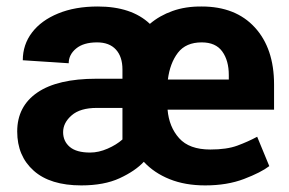

<svg xmlns="http://www.w3.org/2000/svg" viewBox="-20 -558 885 588"><path d="M608.4 9.8Q546.9 9.8 499.5 -9.3Q452.1 -28.3 420.4 -62.5Q394 -34.2 346.4 -12.2Q298.8 9.8 229 9.8Q133.8 9.8 83.3 -35.2Q32.7 -80.1 32.7 -155.3Q32.7 -232.4 94.5 -274.7Q156.2 -316.9 275.4 -316.9H355V-345.2Q355 -384.3 335 -406.2Q314.9 -428.2 277.3 -428.2Q235.8 -428.2 213.1 -409.4Q190.4 -390.6 190.4 -364.3L49.8 -373.5Q49.8 -421.4 78.1 -458.5Q106.4 -495.6 158.2 -516.8Q210 -538.1 279.3 -538.1Q382.8 -538.1 439 -484.9Q468.8 -510.3 508.5 -524.4Q548.3 -538.6 597.7 -538.1Q701.7 -538.1 760.5 -473.9Q819.3 -409.7 819.3 -299.3V-222.2H493.2Q497.6 -169.4 528.6 -134.8Q559.6 -100.1 624 -100.1Q674.8 -100.1 707 -112.1Q739.3 -124 767.6 -139.2L804.7 -49.3Q779.3 -29.8 727.5 -10Q675.8 9.8 608.4 9.8ZM597.7 -428.2Q549.3 -428.2 524.9 -396.5Q500.5 -364.7 494.1 -314.5H680.7V-328.1Q680.7 -372.6 660.6 -400.4Q640.6 -428.2 597.7 -428.2ZM255.9 -90.8Q282.2 -90.8 309.6 -102.8Q336.9 -114.7 355 -130.9V-227.5H276.4Q225.6 -227.5 199.5 -204.8Q173.3 -182.1 173.3 -153.3Q173.3 -125.5 193.6 -108.2Q213.9 -90.8 255.9 -90.8Z"/></svg>

Font: Vazirmatn RD
Style: Bold
Weight: 700
Designer: Saber Rastikerdar
Foundry: Saber Rastikerdar
Version: Version 32.102